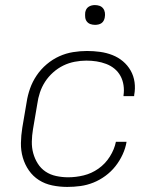

<svg xmlns="http://www.w3.org/2000/svg" viewBox="-20 -729 640 757"><path d="M245 8Q215 8 186 2Q157 -4 133.5 -19Q110 -34 94 -57Q78 -80 70 -107.5Q62 -135 62.5 -165Q63 -195 68 -226L85 -326Q89 -353 98.5 -380Q108 -407 124.5 -431.5Q141 -456 164 -475.5Q187 -495 213.5 -507Q240 -519 268 -523.5Q296 -528 323 -528Q349 -528 374.5 -524.5Q400 -521 423 -512Q446 -503 464.5 -487.5Q483 -472 495 -451Q507 -430 510.5 -405Q514 -380 509 -354V-350H467V-353Q470 -373 467 -393Q464 -413 455 -429.5Q446 -446 431.5 -458Q417 -470 398.5 -477Q380 -484 360.5 -487Q341 -490 320 -490Q298 -490 274.5 -485.5Q251 -481 229.5 -470.5Q208 -460 189.5 -443.5Q171 -427 158 -407Q145 -387 137.5 -364.5Q130 -342 127 -319L110 -219Q106 -195 105.5 -171Q105 -147 111 -125Q117 -103 129 -84Q141 -65 159.5 -52.5Q178 -40 201.5 -35Q225 -30 249 -30Q279 -30 310 -37.5Q341 -45 368 -64Q395 -83 413 -111.5Q431 -140 437 -170H479Q475 -145 463.5 -120Q452 -95 435 -73.5Q418 -52 395.5 -35.5Q373 -19 348 -9Q323 1 297 4.5Q271 8 245 8ZM355 -631Q345 -631 336.5 -634Q328 -637 322.5 -644Q317 -651 316 -660.5Q315 -670 316 -680Q317 -686 320 -692Q323 -698 329 -702Q335 -706 341.5 -707.5Q348 -709 354 -709Q364 -709 372.5 -706Q381 -703 386.5 -696Q392 -689 393.5 -679.5Q395 -670 393 -660Q392 -654 389 -648Q386 -642 380.5 -638Q375 -634 368 -632.5Q361 -631 355 -631Z"/></svg>

Font: Iosevka XLt Ex Obl
Style: Regular
Weight: 200
Width: 7
Italic angle: -9°
Monospace: yes
Designer: Belleve Invis
Foundry: Belleve Invis
Version: Version 32.5.0; ttfautohint (v1.8.4)